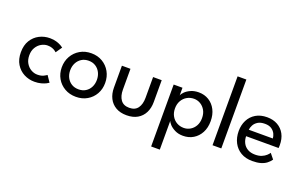

<svg xmlns="http://www.w3.org/2000/svg" viewBox="-99 -1141 2854 1802"><g transform="rotate(20 1328.0 -240.0)"><path d="M246 -60Q285 -60 309 -72.5Q333 -85 339 -90.5L381.5 -28Q376.5 -23.5 357.8 -13.8Q339 -4 309.8 4Q280.5 12 243.5 12Q187 12 138.5 -13.2Q90 -38.5 60.2 -87Q30.5 -135.5 30.5 -205.5Q30.5 -276 60.2 -324.2Q90 -372.5 138.5 -397.5Q187 -422.5 243.5 -422.5Q280 -422.5 308.5 -413.8Q337 -405 355.5 -394.5Q374 -384 380 -378.5L337 -316Q333 -320 321.8 -328.2Q310.5 -336.5 291.5 -343.5Q272.5 -350.5 246 -350.5Q214 -350.5 183.8 -333.2Q153.5 -316 134 -283.5Q114.5 -251 114.5 -205.5Q114.5 -160 134 -127.2Q153.5 -94.5 183.8 -77.2Q214 -60 246 -60Z M657.5 12Q594 12 544.8 -16.5Q495.5 -45 467.5 -93.8Q439.5 -142.5 439.5 -204Q439.5 -265.5 467.5 -315Q495.5 -364.5 544.8 -393.5Q594 -422.5 657.5 -422.5Q720.5 -422.5 769.2 -393.5Q818 -364.5 845.5 -315Q873 -265.5 873 -204Q873 -142.5 845.5 -93.8Q818 -45 769.2 -16.5Q720.5 12 657.5 12ZM657.5 -62.5Q697.5 -62.5 727.2 -81Q757 -99.5 773.5 -131.8Q790 -164 790 -204.5Q790 -245 773.5 -277.5Q757 -310 727.2 -329Q697.5 -348 657.5 -348Q617 -348 587 -329Q557 -310 540.2 -277.5Q523.5 -245 523.5 -204.5Q523.5 -164 540.2 -131.8Q557 -99.5 587 -81Q617 -62.5 657.5 -62.5Z M1050.5 -203.5Q1050.5 -139 1078.2 -100.8Q1106 -62.5 1163.5 -62.5Q1221.5 -62.5 1249 -100.8Q1276.5 -139 1276.5 -203.5V-410.5H1362.5V-191.5Q1362.5 -131.5 1339.2 -85.5Q1316 -39.5 1271.8 -13.8Q1227.5 12 1163.5 12Q1100 12 1055.8 -13.8Q1011.5 -39.5 988.2 -85.5Q965 -131.5 965 -191.5V-410.5H1050.5Z M1568.5 208H1482V-410.5H1570V-333.5Q1574.5 -349 1595 -370Q1615.5 -391 1650.2 -406.8Q1685 -422.5 1730 -422.5Q1787 -422.5 1831.2 -395.2Q1875.5 -368 1900.8 -319.2Q1926 -270.5 1926 -205Q1926 -139.5 1900 -90.8Q1874 -42 1829.2 -15Q1784.5 12 1727 12Q1680.5 12 1645.8 -5.5Q1611 -23 1591.2 -45Q1571.5 -67 1568.5 -80ZM1840 -205Q1840 -249.5 1821.8 -282Q1803.5 -314.5 1773.5 -332.5Q1743.5 -350.5 1708.5 -350.5Q1670 -350.5 1638.5 -332.2Q1607 -314 1588.5 -281.2Q1570 -248.5 1570 -205Q1570 -161.5 1588.5 -128.8Q1607 -96 1638.5 -78Q1670 -60 1708.5 -60Q1743.5 -60 1773.5 -77.8Q1803.5 -95.5 1821.8 -128Q1840 -160.5 1840 -205Z M2107 0H2019.5V-688H2107Z M2286.5 -187.5Q2287 -150.5 2302.5 -120Q2318 -89.5 2348.8 -71.5Q2379.5 -53.5 2424.5 -53.5Q2462.5 -53.5 2489.2 -64.8Q2516 -76 2533 -91.8Q2550 -107.5 2557.5 -120L2600 -67.5Q2583.5 -43.5 2559.8 -25.5Q2536 -7.5 2502 2.2Q2468 12 2419 12Q2353 12 2304.8 -16.2Q2256.5 -44.5 2230.5 -94.8Q2204.5 -145 2204.5 -210Q2204.5 -270 2229 -318.2Q2253.5 -366.5 2300.2 -394.5Q2347 -422.5 2413 -422.5Q2473.5 -422.5 2518.2 -397.2Q2563 -372 2587.8 -326Q2612.5 -280 2612.5 -216Q2612.5 -212 2612 -201.8Q2611.5 -191.5 2611 -187.5ZM2529.5 -253Q2529 -273.5 2517.8 -298Q2506.5 -322.5 2481.5 -340Q2456.5 -357.5 2414 -357.5Q2370 -357.5 2343.2 -340.5Q2316.5 -323.5 2304 -299.2Q2291.5 -275 2289.5 -253Z"/></g></svg>

Font: League Spartan Thin
Style: Regular
Weight: 400
Version: Version 2.002